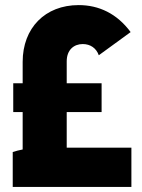

<svg xmlns="http://www.w3.org/2000/svg" viewBox="-20 -734 558 754"><path d="M30 0H496V-154H242V-294H379V-407H242V-493C242 -539 271 -561 305 -561C335 -561 358 -545 368 -517L493 -608C439 -681 368 -714 289 -714C157 -714 69 -624 69 -491V-407H32V-294H69V-147C55 -144 41 -141 30 -137Z"/></svg>

Font: Fixel Display ExtraBold
Style: Regular
Weight: 800
Designer: AlfaBravo + MacPaw
Foundry: Kyrylo Tkachov, Marchela Mozhyna, Serhii Makarenko, Maria Weinstein, Zakhar Kryvoshyya
Version: Version 1.211